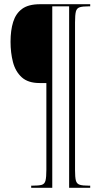

<svg xmlns="http://www.w3.org/2000/svg" viewBox="-20 -780 491 911"><path d="M128 111V101H133Q164 101 178 97Q192 93 196 76.5Q200 60 200 25V-386H168Q113 -386 83 -413.5Q53 -441 41.5 -485.5Q30 -530 30 -582Q30 -636 42.5 -676Q55 -716 85 -738Q115 -760 170 -760H408V-750H402Q372 -750 358 -745.5Q344 -741 340 -725Q336 -709 336 -674V27Q336 61 340 76.5Q344 92 358 96.5Q372 101 402 101H408V111H308V-750H228V111Z"/></svg>

Font: Noto Serif Display ExtraCondensed Thin
Style: Regular
Weight: 100
Width: 2
Designer: Monotype Design Team
Foundry: Monotype Imaging Inc.
Version: Version 2.009